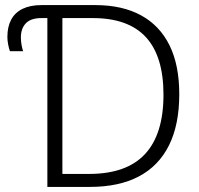

<svg xmlns="http://www.w3.org/2000/svg" viewBox="-20 -734 782 754"><path d="M166 0V-663H143Q101 -663 81.5 -642.5Q62 -622 62 -587Q62 -571 65 -555.5Q68 -540 71 -533H19Q15 -544 12 -559.5Q9 -575 9 -589Q9 -629 24 -657Q39 -685 69 -699.5Q99 -714 143 -714H354Q460 -714 533.5 -674Q607 -634 645.5 -556.5Q684 -479 684 -364Q684 -244 643.5 -163Q603 -82 525 -41Q447 0 333 0ZM330 -51Q477 -51 549.5 -129Q622 -207 622 -362Q622 -513 553 -588Q484 -663 344 -663H225V-51Z"/></svg>

Font: Noto Sans Display Light
Style: Regular
Weight: 300
Designer: Monotype Design Team
Foundry: Monotype Imaging Inc.
Version: Version 2.003